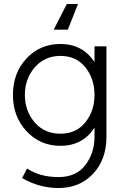

<svg xmlns="http://www.w3.org/2000/svg" viewBox="-20 -733 629 965"><path d="M284 -452Q362 -452 408 -396Q455 -338 455 -256Q455 -175 408 -117Q362 -61 284 -61Q204 -61 155 -117Q105 -175 105 -256Q105 -337 155 -395Q205 -452 284 -452ZM284 -512Q180 -512 112 -438Q45 -365 45 -256Q45 -148 112 -75Q181 0 284 0Q384 0 442 -73Q445 -78 448.5 -82.5Q452 -87 455 -91V-46Q455 37 408 98Q362 157 274 157Q181 157 116 114L91 162Q177 212 274 212Q381 212 448 140Q515 69 515 -46V-500H455V-421Q452 -426 448.5 -430.5Q445 -435 442 -439Q384 -512 284 -512ZM372 -713H316L250 -584H321Z"/></svg>

Font: Unageo
Style: Light
Weight: 300
Designer: Richard Sepsi
Foundry: Richard Sepsi
Version: Version 2.000